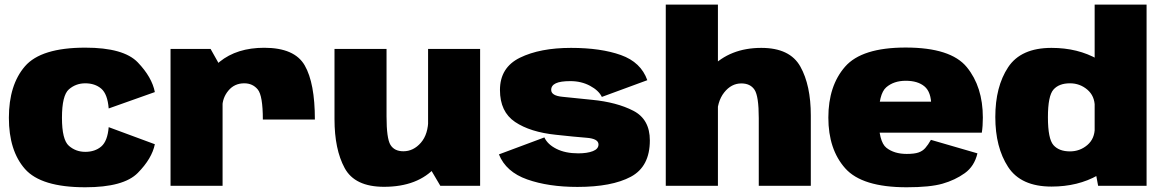

<svg xmlns="http://www.w3.org/2000/svg" viewBox="-20 -805 5042 832"><path d="M349.5 6.5Q516 6.5 577.2 -55.8Q638.5 -118 651 -180L451 -254Q446 -193.5 418.8 -170.2Q391.5 -147 349.5 -147Q308.5 -147 278.5 -173.2Q248.5 -199.5 248.5 -294.5Q248.5 -391.5 278.5 -417.8Q308.5 -444 349.5 -444Q391.5 -444 418.8 -420.8Q446 -397.5 451 -335L651 -406Q638.5 -470.5 577.2 -534.5Q516 -598.5 349.5 -598.5Q158 -598.5 88.2 -517.8Q18.5 -437 18.5 -294.5Q18.5 -152 88.2 -72.8Q158 6.5 349.5 6.5Z M1119 -287H1344.5Q1344.5 -445 1300.5 -521.5Q1256.5 -598 1125 -598Q1007 -598 932 -537.5Q857 -477 857 -386.5L943.5 -340Q943.5 -381 969.8 -412.5Q996 -444 1038.5 -444Q1075 -444 1097 -417.2Q1119 -390.5 1119 -287ZM719 0H944.5V-500.5L892.5 -593H719Z M1888 0H2060.5V-593H1835V-90ZM1655 -593H1429.5V-288.5Q1429.5 -158 1473.5 -76.8Q1517.5 4.5 1644 4.5Q1791 4.5 1868.5 -82Q1946 -168.5 1946 -251.5L1836 -290Q1836 -223.5 1803.8 -186.5Q1771.5 -149.5 1728 -149.5Q1689 -149.5 1672 -177.2Q1655 -205 1655 -300.5Z M2482.5 5Q2631 5 2713.5 -39Q2796 -83 2796 -196.5Q2796 -288 2724.5 -325Q2653 -362 2545.5 -372.5Q2467.5 -381 2418 -385.5Q2368.5 -390 2368.5 -415.5Q2368.5 -434.5 2388.5 -444Q2408.5 -453.5 2451.5 -453.5Q2499 -453.5 2536.8 -433.2Q2574.5 -413 2588 -385L2785 -457.5Q2757.5 -535.5 2670.5 -566.5Q2583.5 -597.5 2454.5 -597.5Q2320 -597.5 2233.2 -555Q2146.5 -512.5 2146.5 -415Q2146.5 -320.5 2212 -276.5Q2277.5 -232.5 2388.5 -221Q2470.5 -212 2522 -208Q2573.5 -204 2573.5 -179Q2573.5 -159.5 2549 -150Q2524.5 -140.5 2486 -140.5Q2430 -140.5 2391.2 -160Q2352.5 -179.5 2339 -209.5L2142 -136Q2172.5 -60 2264.5 -27.5Q2356.5 5 2482.5 5Z M2865 0H3091V-785H2865ZM3268 0H3493.5V-304.5Q3493.5 -435.5 3448.2 -516.5Q3403 -597.5 3279 -597.5Q3143.5 -597.5 3060.2 -511.2Q2977 -425 2977 -341.5L3087 -298Q3087 -365 3118 -404.2Q3149 -443.5 3192.5 -443.5Q3231.5 -443.5 3249.8 -415.8Q3268 -388 3268 -293Z M3909 6.5V-138Q3855 -138 3821.2 -164.5Q3787.5 -191 3787.5 -295.5Q3787.5 -398 3820.2 -426.5Q3853 -455 3905 -455Q3957 -455 3986.2 -430.5Q4015.5 -406 4015.5 -346L4022 -364.5H3768.5V-230H4234.5Q4239 -258.5 4239 -295.5Q4239 -429 4169.5 -514Q4100 -599 3904.5 -599Q3714.5 -599 3642 -516Q3569.5 -433 3569.5 -295.5Q3569.5 -158 3642.5 -75.8Q3715.5 6.5 3909 6.5ZM3909 -138V6.5Q4010 6.5 4064.2 -9Q4118.5 -24.5 4160.5 -54.5Q4202.5 -84.5 4215.5 -140.5L4014 -199Q4001.5 -177 3989.5 -163.5Q3977.5 -150 3959.5 -144Q3941.5 -138 3909 -138Z M4738.5 0H4948.5V-785H4723.5V-81ZM4536.5 3.5Q4651 3.5 4737.8 -45.8Q4824.5 -95 4824.5 -161L4724 -251.5Q4724 -204 4691.8 -176.5Q4659.5 -149 4616.5 -149Q4569 -149 4545 -176.2Q4521 -203.5 4521 -297Q4521 -389.5 4545 -416.8Q4569 -444 4616.5 -444Q4659.5 -444 4691.8 -416.5Q4724 -389 4724 -342.5L4824.5 -432Q4824.5 -498 4737.8 -547.8Q4651 -597.5 4536.5 -597.5Q4404 -597.5 4348.5 -513.5Q4293 -429.5 4293 -298Q4293 -166.5 4348.5 -81.5Q4404 3.5 4536.5 3.5Z"/></svg>

Font: Anybody UltraCondensed Thin Black
Style: Regular
Weight: 900
Version: Version 1.111